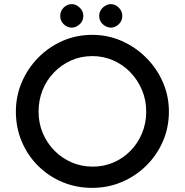

<svg xmlns="http://www.w3.org/2000/svg" viewBox="-20 -903 896 931"><path d="M57 -362Q57 -437 85.5 -504Q114 -571 165 -623Q216 -675 283 -704.5Q350 -734 427 -734Q503 -734 570 -704.5Q637 -675 689 -623Q741 -571 770 -504Q799 -437 799 -362Q799 -285 770 -218Q741 -151 689.5 -100Q638 -49 570.5 -20.5Q503 8 427 8Q350 8 283 -20Q216 -48 165 -98.5Q114 -149 85.5 -216.5Q57 -284 57 -362ZM167 -362Q167 -306 187.5 -257.5Q208 -209 244 -172.5Q280 -136 327.5 -115.5Q375 -95 430 -95Q484 -95 531 -115.5Q578 -136 613.5 -172.5Q649 -209 669 -257.5Q689 -306 689 -362Q689 -418 668.5 -466.5Q648 -515 612.5 -552Q577 -589 529.5 -610Q482 -631 428 -631Q372 -631 325 -610Q278 -589 242 -552Q206 -515 186.5 -466Q167 -417 167 -362ZM272 -826Q272 -850 289 -866.5Q306 -883 328 -883Q348 -883 366 -866.5Q384 -850 384 -826Q384 -801 366 -785Q348 -769 328 -769Q307 -769 289.5 -785Q272 -801 272 -826ZM461 -826Q461 -850 479 -866.5Q497 -883 518 -883Q538 -883 555.5 -866.5Q573 -850 573 -826Q573 -801 555.5 -785Q538 -769 518 -769Q497 -769 479 -785Q461 -801 461 -826Z"/></svg>

Font: Josefin Sans Thin Medium
Style: Regular
Weight: 500
Version: Version 2.000